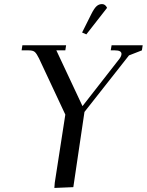

<svg xmlns="http://www.w3.org/2000/svg" viewBox="-20 -926 726 950"><path d="M86.9 -676.8 90.8 -702.1H307.1L303.2 -676.8H258.8L388.2 -400.9L571.8 -636.2Q581.1 -649.4 581.1 -659.2Q581.1 -676.8 548.8 -676.8H527.8L532.2 -702.1H686L682.1 -676.8L618.2 -651.9L397.9 -372.1L342.8 0L249 3.9L251 -22L303.2 -358.9L172.9 -637.2Q161.6 -660.2 152.6 -668.5Q143.6 -676.8 122.1 -676.8ZM386.2 -765.1 432.1 -856.9Q445.8 -884.3 457.5 -895Q469.2 -905.8 484.9 -905.8Q501 -905.8 509.8 -887.2L407.2 -755.9Z"/></svg>

Font: Dihjauti
Style: Bold Italic
Weight: 700
Italic angle: -9°
Designer: T. Christopher White
Version: Version 3.0.0